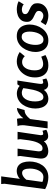

<svg xmlns="http://www.w3.org/2000/svg" viewBox="1158 -1966 820 3175"><g transform="rotate(-90 1567.5 -378.0)"><path d="M485 -299Q485 -242 469.5 -186.5Q454 -131 422 -86.5Q390 -42 340 -15Q290 12 222 12Q179 12 126.5 -1Q74 -14 28 -41L117 -713L112 -768H239L198 -459Q222 -483 257.5 -497Q293 -511 325 -511Q382 -511 417.5 -483Q453 -455 469 -407Q485 -359 485 -299ZM184 -353 147 -87Q166 -78 187 -74Q208 -70 226 -70Q263 -70 289.5 -89.5Q316 -109 333.5 -142Q351 -175 359.5 -214.5Q368 -254 368 -293Q368 -349 352 -385.5Q336 -422 295 -422Q273 -422 250.5 -410Q228 -398 210.5 -381.5Q193 -365 184 -353Z M698 -497 655 -169Q654 -162 653.5 -155.5Q653 -149 653 -142Q653 -117 663.5 -100.5Q674 -84 702 -84Q735 -84 758.5 -107.5Q782 -131 797.5 -167Q813 -203 822 -241Q831 -279 835 -307L854 -453L848 -497H976L922 -130Q921 -125 920.5 -119.5Q920 -114 920 -109Q920 -96 924.5 -84.5Q929 -73 945 -73Q955 -73 969 -77Q983 -81 993 -85L1010 -22Q988 -8 957.5 0.5Q927 9 902 9Q871 9 848.5 -10.5Q826 -30 820 -59H816Q790 -25 745 -7Q700 11 659 11Q598 11 565.5 -19.5Q533 -50 533 -111Q533 -128 536 -146L576 -453L571 -497Z M1191 -507Q1197 -486 1199.5 -455Q1202 -424 1200 -402Q1219 -428 1246 -452Q1273 -476 1305.5 -491.5Q1338 -507 1371 -507L1336 -381Q1294 -381 1257.5 -357.5Q1221 -334 1187 -289L1147 0H1033L1081 -363Q1083 -373 1084 -386.5Q1085 -400 1085 -413Q1085 -433 1082.5 -456.5Q1080 -480 1069 -497Z M1761 -500H1824Q1809 -398 1798.5 -331Q1788 -264 1782 -223.5Q1776 -183 1773 -161Q1770 -139 1769 -128Q1768 -117 1768 -109Q1768 -96 1773 -84.5Q1778 -73 1793 -73Q1803 -73 1817 -77Q1831 -81 1841 -85L1858 -22Q1836 -8 1807 0.5Q1778 9 1752 9Q1722 9 1699 -10.5Q1676 -30 1670 -59H1666Q1637 -20 1597.5 -4Q1558 12 1526 12Q1468 12 1431.5 -17.5Q1395 -47 1378 -95.5Q1361 -144 1361 -201Q1361 -256 1376.5 -310.5Q1392 -365 1423.5 -410Q1455 -455 1502.5 -482Q1550 -509 1614 -509Q1638 -509 1673 -498.5Q1708 -488 1735 -462ZM1478 -204Q1478 -150 1494 -110Q1510 -70 1549 -70Q1581 -70 1604 -92.5Q1627 -115 1643 -153Q1659 -191 1670 -238Q1681 -285 1688 -334L1698 -402Q1658 -427 1620 -427Q1556 -427 1517 -366.5Q1478 -306 1478 -204Z M2226 -378Q2208 -397 2184 -409.5Q2160 -422 2131 -422Q2084 -422 2053 -392.5Q2022 -363 2007 -316.5Q1992 -270 1992 -219Q1992 -143 2019.5 -108.5Q2047 -74 2097 -74Q2123 -74 2153 -82Q2183 -90 2218 -105L2245 -35Q2205 -13 2165 -0.5Q2125 12 2075 12Q2004 12 1960 -18Q1916 -48 1895.5 -97.5Q1875 -147 1875 -207Q1875 -295 1911 -363Q1947 -431 2007 -470.5Q2067 -510 2140 -510Q2177 -510 2216 -499Q2255 -488 2295 -462Z M2488 12Q2420 12 2377.5 -18Q2335 -48 2315.5 -96.5Q2296 -145 2296 -201Q2296 -255 2313.5 -310Q2331 -365 2364 -410Q2397 -455 2446 -482.5Q2495 -510 2558 -510Q2627 -510 2669 -480Q2711 -450 2730.5 -401.5Q2750 -353 2750 -297Q2750 -243 2732.5 -188Q2715 -133 2682 -88Q2649 -43 2600 -15.5Q2551 12 2488 12ZM2499 -69Q2532 -69 2557 -89Q2582 -109 2599 -143Q2616 -177 2624.5 -217.5Q2633 -258 2633 -298Q2633 -334 2625 -363.5Q2617 -393 2598.5 -411Q2580 -429 2547 -429Q2514 -429 2489 -409Q2464 -389 2447 -355Q2430 -321 2421.5 -281Q2413 -241 2413 -200Q2413 -165 2421 -135Q2429 -105 2448 -87Q2467 -69 2499 -69Z M3083 -395Q3066 -412 3042 -419Q3018 -426 2994 -426Q2967 -426 2944.5 -412.5Q2922 -399 2922 -369Q2922 -346 2940 -331.5Q2958 -317 2985 -305.5Q3012 -294 3039 -279Q3066 -264 3084 -239Q3102 -214 3102 -172Q3102 -111 3072.5 -70Q3043 -29 2995.5 -8.5Q2948 12 2893 12Q2856 12 2814.5 0Q2773 -12 2741 -32L2793 -114Q2816 -99 2841.5 -85Q2867 -71 2895 -71Q2927 -71 2951 -92Q2975 -113 2975 -147Q2975 -172 2956.5 -187Q2938 -202 2911.5 -213.5Q2885 -225 2858 -240Q2831 -255 2812.5 -278.5Q2794 -302 2794 -342Q2794 -401 2823.5 -438Q2853 -475 2900 -492.5Q2947 -510 2999 -510Q3032 -510 3069 -502.5Q3106 -495 3135 -479Z"/></g></svg>

Font: Rosario
Style: Bold Italic
Weight: 700
Italic angle: -8.05°
Designer: Hector Gatti
Foundry: Omnibus Type
Version: Version 1.101; ttfautohint (v1.8.1.43-b0c9)